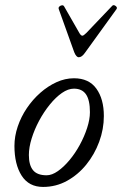

<svg xmlns="http://www.w3.org/2000/svg" viewBox="-20 -725 482 758"><path d="M150 13Q94 13 65.5 -31.5Q37 -76 37 -149Q37 -187 50 -225.5Q63 -264 86 -298Q109 -332 139 -358.5Q169 -385 203 -400.5Q237 -416 272 -416Q331 -416 360.5 -375Q390 -334 390 -267Q390 -215 371.5 -165Q353 -115 320.5 -75Q288 -35 244.5 -11Q201 13 150 13ZM164 -33Q185 -33 208.5 -49.5Q232 -66 254.5 -93Q277 -120 295 -153Q313 -186 324 -220Q335 -254 335 -282Q335 -330 319.5 -352.5Q304 -375 272 -375Q249 -375 224.5 -358Q200 -341 176.5 -312Q153 -283 134.5 -248.5Q116 -214 105 -178.5Q94 -143 94 -113Q94 -73 110.5 -53Q127 -33 164 -33ZM291 -499Q286 -499 281.5 -504Q277 -509 273 -519L212 -689Q210 -695 214 -699Q218 -703 224 -704Q230 -705 233 -700L292 -597Q299 -584 305 -584Q310 -584 321 -595L423 -702Q427 -706 432 -704Q437 -702 440 -698Q443 -694 440 -689L315 -516Q303 -499 291 -499Z"/></svg>

Font: Junicode VF
Style: Italic
Weight: 400
Italic angle: -11°
Designer: Peter S. Baker
Version: Version 2.209